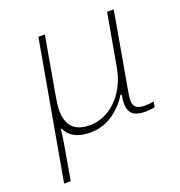

<svg xmlns="http://www.w3.org/2000/svg" viewBox="-131 -637 894 951"><g transform="rotate(-20 316.0 -161.5)"><path d="M175 -525H209L155 -218Q147 -173 147 -147Q147 -26 265 -26Q318 -26 364.5 -54Q411 -82 443.5 -132.5Q476 -183 488 -249L537 -525H572L502 -127Q495 -90 495 -72Q495 -48 508.5 -36Q522 -24 556 -24Q574 -24 602 -28L597 0Q574 5 549 5Q500 5 480 -13.5Q460 -32 460 -68Q460 -87 465 -115H458Q427 -63 374.5 -27Q322 9 255 9Q159 9 127 -58H123Q123 -43 112 22.5Q101 88 81 202H46Z"/></g></svg>

Font: Be Vietnam Thin
Style: Italic
Weight: 250
Italic angle: -9°
Designer: Gabriel Lam
Foundry: TypeRant
Version: Version 3.000